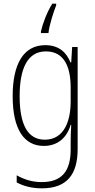

<svg xmlns="http://www.w3.org/2000/svg" viewBox="-20 -785 518 1046"><path d="M286 -756V-765H265C237 -721 214 -661 203 -614V-605H244C248 -646 272 -721 286 -756ZM227 -539C107 -539 49 -435 49 -261C49 -79 112 10 219 10C295 10 345 -36 365 -105H368C366 -67 365 -41 365 -10V30C365 149 315 207 208 207C155 207 112 193 71 170V209C109 229 153 241 208 241C345 241 403 165 403 27V-529H373L368 -445H364C343 -497 303 -539 227 -539ZM230 -505C329 -505 365 -422 365 -308V-232C365 -127 330 -24 224 -24C134 -24 87 -101 87 -261C87 -410 129 -505 230 -505Z"/></svg>

Font: Noto Sans Gujarati Condensed ExtraLight
Style: Regular
Weight: 200
Width: 3
Designer: Jelle Bosma - Monotype Design Team, Universal Thirst
Foundry: Monotype Imaging Inc.
Version: Version 2.106